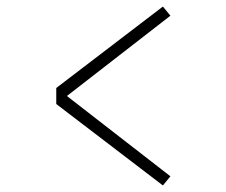

<svg xmlns="http://www.w3.org/2000/svg" viewBox="-20 -559 690 587"><path d="M478 -539 501 -511 173 -256.5V-274.5L501 -20L478 8L152 -241V-290Z"/></svg>

Font: Trispace Thin Thin
Style: Regular
Weight: 250
Version: Version 1.210